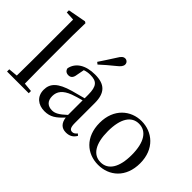

<svg xmlns="http://www.w3.org/2000/svg" viewBox="-107 -1264 1714 1714"><g transform="rotate(45 750.0 -407.0)"><path d="M120 0H308V-28L223 -36L221 -230V-644L224 -800L209 -809L38 -777V-750L123 -745V-230L121 -36L34 -28V0Z M542 -630 561 -615C601 -651 640 -686 688 -724C722 -750 736 -770 736 -790C736 -814 717 -829 698 -829C676 -829 660 -815 639 -779C603 -722 573 -677 542 -630ZM790 14C834 14 866 -3 888 -42L872 -56C855 -36 843 -29 827 -29C801 -29 787 -46 787 -104V-355C787 -483 731 -537 610 -537C489 -537 412 -486 395 -402C400 -377 418 -363 444 -363C471 -363 491 -378 496 -420L510 -493C535 -502 558 -505 581 -505C660 -505 693 -475 693 -365V-321C651 -310 605 -298 566 -287C428 -247 380 -196 380 -116C380 -32 440 15 520 15C594 15 637 -17 695 -80C703 -21 733 14 790 14ZM693 -111C633 -55 599 -38 563 -38C509 -38 474 -68 474 -130C474 -189 507 -232 588 -263C618 -274 655 -285 693 -295Z M1197 15C1337 15 1454 -81 1454 -261C1454 -441 1332 -537 1197 -537C1063 -537 942 -440 942 -261C942 -82 1057 15 1197 15ZM1197 -17C1103 -17 1047 -101 1047 -260C1047 -420 1103 -504 1197 -504C1291 -504 1348 -420 1348 -260C1348 -101 1291 -17 1197 -17Z"/></g></svg>

Font: Noto Serif KR Medium
Style: Regular
Weight: 500
Designer: Ryoko NISHIZUKA 西塚涼子 (kana & ideographs); Frank Grießhammer (Latin, Greek & Cyrillic); Wenlong ZHANG 张文龙 (bopomofo); San
Foundry: Adobe
Version: Version 2.001;hotconv 1.1.0;makeotfexe 2.6.0